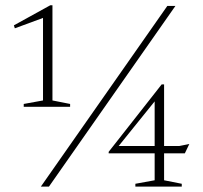

<svg xmlns="http://www.w3.org/2000/svg" viewBox="-20 -692 752 712"><path d="M139.5 -319.5V-625.5L35 -587L31.5 -598L166.5 -672.5H174.5V-319.5L240 -306.5V-296H68V-306.5ZM131.5 0 600.5 -670H630.5L161.5 0ZM579.5 -379H588.5V-150.5H644.5L682 -158L665.5 -123.5H588.5V-23.5L654 -10.5V0H482V-10.5L553.5 -23.5V-123.5H383V-129ZM553.5 -150.5V-316L420 -150.5Z"/></svg>

Font: Newsreader Text ExtraLight
Style: Regular
Weight: 275
Designer: Hugues Gentile
Foundry: Production Type
Version: Version 1.001